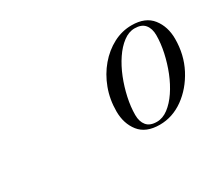

<svg xmlns="http://www.w3.org/2000/svg" viewBox="-66 -895 626 551"><g transform="rotate(-30 247.0 -619.0)"><path d="M332.5 -475Q287 -475 265.2 -502.5Q243.5 -530 243.5 -570.5Q243.5 -610 256.5 -644.8Q269.5 -679.5 292 -706Q314.5 -732.5 343.5 -747.8Q372.5 -763 404.5 -763Q450 -763 471.8 -735.2Q493.5 -707.5 493.5 -667Q493.5 -614.5 470.8 -571Q448 -527.5 411.5 -501.2Q375 -475 332.5 -475ZM329.5 -486.5Q349 -486.5 367.2 -500.2Q385.5 -514 401 -537Q416.5 -560 427.8 -588.2Q439 -616.5 445.5 -646.2Q452 -676 452 -703Q452 -725 441.2 -738Q430.5 -751 407.5 -751Q388 -751 369.8 -737.2Q351.5 -723.5 336 -700.5Q320.5 -677.5 309.2 -649.2Q298 -621 291.5 -591.2Q285 -561.5 285 -534.5Q285 -512.5 295.8 -499.5Q306.5 -486.5 329.5 -486.5Z"/></g></svg>

Font: Bodoni Moda SC 11pt
Style: Italic
Weight: 400
Italic angle: -13°
Version: Version 2.005